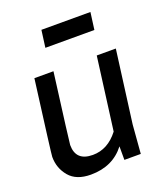

<svg xmlns="http://www.w3.org/2000/svg" viewBox="-138 -838 821 946"><g transform="rotate(-20 272.5 -365.0)"><path d="M435 -652H178L190 -742H447ZM176 12Q100 12 63 -32Q26 -76 26 -135Q26 -149 76 -530H176Q129 -170 129 -160Q129 -76 218 -76Q297 -76 353 -149L403 -530H503L453 -150L441 0H355V-71Q291 12 176 12Z"/></g></svg>

Font: Tanohe Sans Medium
Style: Italic
Weight: 500
Designer: Village Type and Design LLC & Cristiano Sobral
Foundry: Cooper Hewitt Smithsonian Design Museum
Version: Version 1.00;September 29, 2021;FontCreator 13.0.0.2655 64-b